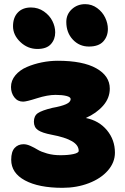

<svg xmlns="http://www.w3.org/2000/svg" viewBox="-20 -857 607 929"><path d="M410.2 -631.8Q363.8 -631.8 332.3 -665.5Q300.8 -699.2 300.8 -751Q300.8 -787.6 327.4 -812.3Q354 -836.9 392.1 -836.9Q424.3 -836.9 450.2 -817.9Q476.1 -798.8 489 -771.5Q502 -744.1 502 -716.8Q502 -680.7 479.5 -656.2Q457 -631.8 410.2 -631.8ZM161.1 -620.1Q113.8 -620.1 78.4 -653.8Q43 -687.5 43 -730Q43 -772 66.2 -796.4Q89.4 -820.8 129.9 -820.8Q165 -820.8 192.6 -801.5Q220.2 -782.2 233.6 -755.1Q247.1 -728 247.1 -700.2Q247.1 -666.5 226.1 -643.3Q205.1 -620.1 161.1 -620.1ZM282.2 51.8Q167.5 51.8 100.8 15.9Q34.2 -20 34.2 -84Q34.2 -123 50.8 -141.1Q67.4 -159.2 94.2 -159.2Q109.4 -159.2 127.7 -150.9Q146 -142.6 162.4 -132.6Q178.7 -122.6 208 -114.3Q237.3 -106 272 -106Q310.1 -106 335.4 -111.6Q360.8 -117.2 360.8 -127Q360.8 -154.8 328.1 -173.8Q295.4 -192.9 230 -205.1Q183.6 -213.9 163.8 -227.5Q144 -241.2 144 -268.1Q144 -296.4 163.3 -309.6Q182.6 -322.8 232.9 -335Q276.9 -342.8 299.3 -352.8Q321.8 -362.8 321.8 -377.9Q321.8 -387.7 301 -392.8Q280.3 -397.9 249 -397.9Q210 -397.9 158.9 -381.6Q107.9 -365.2 91.8 -365.2Q65.4 -365.2 49.3 -386.2Q33.2 -407.2 33.2 -436Q33.2 -467.3 54.4 -492.7Q75.7 -518.1 109.6 -532.7Q143.6 -547.4 182.4 -555.2Q221.2 -563 259.8 -563Q380.9 -563 446 -526.4Q511.2 -489.7 511.2 -428.2Q511.2 -382.3 478.8 -345.5Q446.3 -308.6 395 -286.1Q459 -273.4 497.6 -226.8Q536.1 -180.2 536.1 -118.2Q536.1 -71.3 502.2 -32.2Q468.3 6.8 409.9 29.3Q351.6 51.8 282.2 51.8Z"/></svg>

Font: Shantell Sans Irregular
Style: Regular
Weight: 800
Designer: Stephen Nixon, Anya Danilova, Shantell Martin
Foundry: Arrow Type
Version: Version 1.006;[9816181b4]